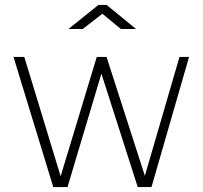

<svg xmlns="http://www.w3.org/2000/svg" viewBox="-20 -762 825 782"><path d="M597 0H541L393 -462L255 0H197L35 -530H79L227 -44L374 -530H414L570 -46L711 -530H750ZM397 -706 317 -644H259L381 -742H414L534 -644H472Z"/></svg>

Font: Morrison Thin
Style: Regular
Weight: 100
Designer: Pablo Impallari, Rodrigo Fuenzalida (Modified by Dan O. Williams)
Version: Version 0.03;June 6, 2019;FontCreator 11.5.0.2425 64-bit; tt